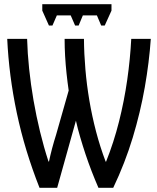

<svg xmlns="http://www.w3.org/2000/svg" viewBox="-20 -900 753 920"><path d="M169.4 0Q134.3 -88.9 106.9 -178.7Q79.6 -268.6 60.5 -358.9Q41.5 -449.2 30 -538.1Q18.6 -627 14.6 -713.9H109.9Q111.8 -644.5 119.6 -570.1Q127.4 -495.6 140.6 -419.4Q153.8 -343.3 171.9 -269Q189.9 -194.8 212.4 -126H214.8Q220.7 -154.8 229.7 -189Q238.8 -223.1 248.5 -253.4L309.1 -466.3Q303.2 -507.3 298.8 -548.6Q294.4 -589.8 292 -631.1Q289.6 -672.4 289.6 -713.9H382.3Q382.8 -642.1 389.2 -567.9Q395.5 -493.7 408.2 -418.7Q420.9 -343.8 440.2 -270Q459.5 -196.3 486.3 -125.5H488.3Q525.4 -218.3 550.3 -317.4Q575.2 -416.5 589.6 -517.1Q604 -617.7 608.9 -713.9H702.6Q694.8 -601.6 673.8 -481.9Q652.8 -362.3 616 -240.5Q579.1 -118.7 522.5 0H451.7Q434.6 -39.6 418.9 -80.1Q403.3 -120.6 389.6 -161.6Q376 -202.6 364.3 -242.7Q352.5 -282.7 343.8 -321.8L253.9 0ZM514.2 -879.9V-849.1L481.9 -777.8H464.8L444.3 -826.2H377L356.9 -777.8H339.8L318.8 -826.2H252.4L231.4 -777.8H214.4L182.6 -849.1V-879.9Z"/></svg>

Font: Open Sans Condensed Medium
Style: Regular
Weight: 500
Width: 3
Designer: Monotype Design Team
Foundry: Monotype Imaging Inc.
Version: Version 3.000